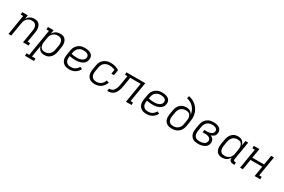

<svg xmlns="http://www.w3.org/2000/svg" viewBox="137 -2199 5726 3877"><g transform="rotate(30 3000.0 -260.0)"><path d="M42 0 118 -462H61L62 -520H193L178 -429Q191 -452 209 -471.5Q227 -491 249 -504Q271 -517 296 -522.5Q321 -528 345 -528Q374 -528 401 -520.5Q428 -513 447.5 -496Q467 -479 479.5 -455Q492 -431 496.5 -404Q501 -377 500 -349Q499 -321 494 -292L455 -58H512V0H381L431 -302Q434 -322 435 -342.5Q436 -363 432 -382.5Q428 -402 419 -419Q410 -436 395.5 -448Q381 -460 361.5 -465Q342 -470 322 -470Q303 -470 283 -466.5Q263 -463 245 -453.5Q227 -444 212.5 -430Q198 -416 187 -399Q176 -382 170 -363Q164 -344 161 -326L107 0Z M761 215H551L552 157H616L718 -462H661L662 -520H793L778 -428Q791 -451 809.5 -471Q828 -491 851 -504Q874 -517 899.5 -522.5Q925 -528 949 -528Q978 -528 1005.5 -521Q1033 -514 1053 -497Q1073 -480 1085.5 -456Q1098 -432 1103.5 -405Q1109 -378 1108 -349.5Q1107 -321 1102 -292L1085 -192Q1081 -167 1073.5 -142Q1066 -117 1053 -94Q1040 -71 1021.5 -51Q1003 -31 980 -17Q957 -3 931 2.5Q905 8 880 8Q852 8 825 1Q798 -6 777 -23Q756 -40 743.5 -64Q731 -88 726 -115L681 157H762ZM856 -50Q876 -50 896 -54Q916 -58 934.5 -67.5Q953 -77 968.5 -92Q984 -107 995 -125Q1006 -143 1012.5 -162.5Q1019 -182 1022 -202L1039 -302Q1042 -322 1042.5 -343Q1043 -364 1039 -383.5Q1035 -403 1025.5 -420Q1016 -437 1000.5 -448.5Q985 -460 965.5 -465Q946 -470 926 -470Q906 -470 886.5 -466.5Q867 -463 848.5 -454Q830 -445 814.5 -431Q799 -417 788 -400Q777 -383 770.5 -364Q764 -345 761 -326L744 -226Q740 -204 739.5 -183Q739 -162 743 -142Q747 -122 756 -104Q765 -86 780 -73.5Q795 -61 815 -55.5Q835 -50 856 -50Z M1461 8Q1430 8 1400 2.5Q1370 -3 1345 -18Q1320 -33 1302 -56Q1284 -79 1275 -107Q1266 -135 1266 -166Q1266 -197 1271 -228L1288 -328Q1292 -355 1301 -381.5Q1310 -408 1326.5 -432Q1343 -456 1365.5 -475.5Q1388 -495 1414 -507Q1440 -519 1467.5 -523.5Q1495 -528 1522 -528Q1547 -528 1572.5 -525Q1598 -522 1621.5 -514.5Q1645 -507 1665 -493.5Q1685 -480 1698 -460.5Q1711 -441 1714.5 -416Q1718 -391 1714 -365Q1710 -340 1698 -316.5Q1686 -293 1666 -275Q1646 -257 1622 -245.5Q1598 -234 1573 -227.5Q1548 -221 1523.5 -219Q1499 -217 1474 -217Q1439 -217 1404.5 -220Q1370 -223 1337 -231L1335 -219Q1331 -197 1331 -175Q1331 -153 1336.5 -133Q1342 -113 1354.5 -96.5Q1367 -80 1384.5 -69Q1402 -58 1423 -54Q1444 -50 1466 -50Q1490 -50 1514.5 -55.5Q1539 -61 1561 -74.5Q1583 -88 1600.5 -107.5Q1618 -127 1629 -150L1684 -126Q1667 -95 1643.5 -68.5Q1620 -42 1590 -24.5Q1560 -7 1526.5 0.5Q1493 8 1461 8ZM1474 -274Q1491 -274 1509 -275.5Q1527 -277 1545 -281Q1563 -285 1580 -292.5Q1597 -300 1612.5 -311.5Q1628 -323 1638 -339.5Q1648 -356 1651 -374Q1653 -390 1649.5 -405.5Q1646 -421 1636.5 -432.5Q1627 -444 1614 -451.5Q1601 -459 1585.5 -463Q1570 -467 1554.5 -468.5Q1539 -470 1522 -470Q1502 -470 1481.5 -466.5Q1461 -463 1442 -453.5Q1423 -444 1406.5 -429Q1390 -414 1379 -396Q1368 -378 1361.5 -358Q1355 -338 1352 -319L1347 -289Q1377 -281 1409 -277.5Q1441 -274 1474 -274Z M2056 8Q2025 8 1995.5 2Q1966 -4 1941.5 -18.5Q1917 -33 1900 -56.5Q1883 -80 1874.5 -108Q1866 -136 1866 -166.5Q1866 -197 1871 -228L1888 -328Q1892 -355 1901.5 -382Q1911 -409 1927.5 -433Q1944 -457 1967.5 -476Q1991 -495 2018 -507Q2045 -519 2072.5 -523.5Q2100 -528 2127 -528Q2181 -528 2231 -514Q2281 -500 2324 -472L2303 -344H2242L2258 -441Q2228 -455 2195 -462.5Q2162 -470 2128 -470Q2107 -470 2086 -466.5Q2065 -463 2045.5 -453.5Q2026 -444 2009 -429.5Q1992 -415 1980 -397Q1968 -379 1961.5 -359Q1955 -339 1951 -318L1935 -218Q1931 -197 1931 -175.5Q1931 -154 1936.5 -134Q1942 -114 1953.5 -97.5Q1965 -81 1981.5 -70Q1998 -59 2019 -54.5Q2040 -50 2061 -50Q2088 -50 2116 -58Q2144 -66 2167 -84Q2190 -102 2205.5 -127Q2221 -152 2230 -178L2289 -161Q2276 -125 2253.5 -92Q2231 -59 2199.5 -35.5Q2168 -12 2130.5 -2Q2093 8 2056 8Z M2781 0 2857 -462H2614L2583 -271Q2579 -252 2575.5 -232.5Q2572 -213 2567.5 -193.5Q2563 -174 2556.5 -155Q2550 -136 2541.5 -117.5Q2533 -99 2521 -81Q2509 -63 2494 -48.5Q2479 -34 2460.5 -24.5Q2442 -15 2422 -9Q2402 -3 2382.5 -1.5Q2363 0 2344 0L2353 -58Q2371 -58 2389.5 -61.5Q2408 -65 2426 -74.5Q2444 -84 2456.5 -100Q2469 -116 2478 -133Q2487 -150 2493.5 -168Q2500 -186 2504 -204Q2508 -222 2511.5 -240.5Q2515 -259 2518 -277L2548 -462H2492V-520H2932L2855 -58H2912V0Z M3261 8Q3230 8 3200 2.5Q3170 -3 3145 -18Q3120 -33 3102 -56Q3084 -79 3075 -107Q3066 -135 3066 -166Q3066 -197 3071 -228L3088 -328Q3092 -355 3101 -381.5Q3110 -408 3126.5 -432Q3143 -456 3165.5 -475.5Q3188 -495 3214 -507Q3240 -519 3267.5 -523.5Q3295 -528 3322 -528Q3347 -528 3372.5 -525Q3398 -522 3421.5 -514.5Q3445 -507 3465 -493.5Q3485 -480 3498 -460.5Q3511 -441 3514.5 -416Q3518 -391 3514 -365Q3510 -340 3498 -316.5Q3486 -293 3466 -275Q3446 -257 3422 -245.5Q3398 -234 3373 -227.5Q3348 -221 3323.5 -219Q3299 -217 3274 -217Q3239 -217 3204.5 -220Q3170 -223 3137 -231L3135 -219Q3131 -197 3131 -175Q3131 -153 3136.5 -133Q3142 -113 3154.5 -96.5Q3167 -80 3184.5 -69Q3202 -58 3223 -54Q3244 -50 3266 -50Q3290 -50 3314.5 -55.5Q3339 -61 3361 -74.5Q3383 -88 3400.5 -107.5Q3418 -127 3429 -150L3484 -126Q3467 -95 3443.5 -68.5Q3420 -42 3390 -24.5Q3360 -7 3326.5 0.5Q3293 8 3261 8ZM3274 -274Q3291 -274 3309 -275.5Q3327 -277 3345 -281Q3363 -285 3380 -292.5Q3397 -300 3412.5 -311.5Q3428 -323 3438 -339.5Q3448 -356 3451 -374Q3453 -390 3449.5 -405.5Q3446 -421 3436.5 -432.5Q3427 -444 3414 -451.5Q3401 -459 3385.5 -463Q3370 -467 3354.5 -468.5Q3339 -470 3322 -470Q3302 -470 3281.5 -466.5Q3261 -463 3242 -453.5Q3223 -444 3206.5 -429Q3190 -414 3179 -396Q3168 -378 3161.5 -358Q3155 -338 3152 -319L3147 -289Q3177 -281 3209 -277.5Q3241 -274 3274 -274Z M3852 8Q3822 8 3793 2.5Q3764 -3 3740 -17.5Q3716 -32 3698.5 -54.5Q3681 -77 3673.5 -104.5Q3666 -132 3665.5 -162Q3665 -192 3670 -222L3687 -319Q3691 -344 3698.5 -368.5Q3706 -393 3719.5 -416Q3733 -439 3752.5 -458.5Q3772 -478 3795.5 -490.5Q3819 -503 3844.5 -508.5Q3870 -514 3895 -514Q3920 -514 3943.5 -509Q3967 -504 3986.5 -492.5Q4006 -481 4021 -463Q4036 -445 4045 -423Q4040 -470 4021.5 -512.5Q4003 -555 3973 -589Q3943 -623 3902.5 -645.5Q3862 -668 3816 -678L3827 -735Q3864 -728 3898.5 -714Q3933 -700 3963 -679.5Q3993 -659 4017.5 -633Q4042 -607 4061 -576Q4080 -545 4092 -510Q4104 -475 4109 -437.5Q4114 -400 4110.5 -361Q4107 -322 4101 -283L4085 -186Q4080 -160 4070.5 -133.5Q4061 -107 4045.5 -84Q4030 -61 4007.5 -42.5Q3985 -24 3959 -12.5Q3933 -1 3905.5 3.5Q3878 8 3852 8ZM3852 -50Q3872 -50 3892 -53.5Q3912 -57 3930.5 -66Q3949 -75 3965.5 -89Q3982 -103 3993.5 -120.5Q4005 -138 4011.5 -157Q4018 -176 4021 -196L4036 -286Q4040 -307 4040 -328Q4040 -349 4036 -368.5Q4032 -388 4022 -405.5Q4012 -423 3996 -434.5Q3980 -446 3960 -451Q3940 -456 3919 -456Q3899 -456 3879 -452.5Q3859 -449 3840.5 -440Q3822 -431 3805.5 -417Q3789 -403 3778 -385.5Q3767 -368 3760 -348.5Q3753 -329 3750 -310L3734 -213Q3730 -192 3730 -171.5Q3730 -151 3734.5 -132Q3739 -113 3750 -96.5Q3761 -80 3776.5 -69.5Q3792 -59 3812 -54.5Q3832 -50 3852 -50Z M4459 8Q4428 8 4398 2.5Q4368 -3 4343.5 -18Q4319 -33 4301.5 -56Q4284 -79 4275 -107Q4266 -135 4266 -166Q4266 -197 4271 -228L4288 -328Q4292 -355 4301 -381Q4310 -407 4325.5 -431Q4341 -455 4363 -474.5Q4385 -494 4411 -506.5Q4437 -519 4464 -523.5Q4491 -528 4518 -528Q4543 -528 4567.5 -525.5Q4592 -523 4614.5 -515.5Q4637 -508 4657 -495Q4677 -482 4689.5 -463Q4702 -444 4706.5 -420Q4711 -396 4707 -371Q4704 -353 4695.5 -335Q4687 -317 4672 -304Q4657 -291 4639 -282.5Q4621 -274 4602 -268Q4623 -260 4640.5 -247Q4658 -234 4669 -215.5Q4680 -197 4683.5 -174Q4687 -151 4683 -128Q4679 -105 4668 -83Q4657 -61 4638.5 -45Q4620 -29 4597.5 -18.5Q4575 -8 4551.5 -2Q4528 4 4505 6Q4482 8 4459 8ZM4459 -50Q4475 -50 4491 -51Q4507 -52 4523 -55.5Q4539 -59 4555.5 -65.5Q4572 -72 4585.5 -82Q4599 -92 4608 -107Q4617 -122 4620 -138Q4623 -156 4619 -172Q4615 -188 4605 -200.5Q4595 -213 4580.5 -220.5Q4566 -228 4550 -232.5Q4534 -237 4517 -238.5Q4500 -240 4483 -240H4428L4438 -298H4493Q4508 -298 4522.5 -299Q4537 -300 4552.5 -303.5Q4568 -307 4582.5 -312.5Q4597 -318 4610 -327Q4623 -336 4632 -350Q4641 -364 4643 -379Q4646 -394 4642.5 -409Q4639 -424 4629.5 -435Q4620 -446 4607 -452.5Q4594 -459 4579 -463Q4564 -467 4549 -468.5Q4534 -470 4518 -470Q4499 -470 4478.5 -466Q4458 -462 4439.5 -452.5Q4421 -443 4405 -428Q4389 -413 4378 -395Q4367 -377 4361 -357.5Q4355 -338 4351 -318L4335 -218Q4331 -197 4331 -175.5Q4331 -154 4336 -134.5Q4341 -115 4352 -98Q4363 -81 4379.5 -70Q4396 -59 4417 -54.5Q4438 -50 4459 -50Z M5024 8Q4995 8 4968 1Q4941 -6 4920.5 -23Q4900 -40 4887.5 -64Q4875 -88 4869.5 -115Q4864 -142 4865.5 -170.5Q4867 -199 4871 -228L4888 -328Q4892 -353 4899.5 -378Q4907 -403 4920 -426Q4933 -449 4952 -469Q4971 -489 4993.5 -503Q5016 -517 5042 -522.5Q5068 -528 5093 -528Q5121 -528 5148.5 -521Q5176 -514 5196.5 -497Q5217 -480 5229.5 -456Q5242 -432 5248 -405L5267 -520H5332L5260 -89Q5259 -81 5260.5 -73.5Q5262 -66 5266.5 -60.5Q5271 -55 5278 -52.5Q5285 -50 5293 -50H5315V8H5283Q5263 8 5244 2.5Q5225 -3 5212 -16.5Q5199 -30 5195.5 -49.5Q5192 -69 5195 -89L5196 -92Q5182 -69 5164 -49Q5146 -29 5122.5 -16Q5099 -3 5073.5 2.5Q5048 8 5024 8ZM5048 -50Q5068 -50 5087 -53.5Q5106 -57 5124.5 -66Q5143 -75 5159 -89Q5175 -103 5185.5 -120Q5196 -137 5203 -156Q5210 -175 5213 -194L5229 -294Q5233 -316 5234 -337Q5235 -358 5231 -378Q5227 -398 5218 -416Q5209 -434 5194 -446.5Q5179 -459 5159 -464.5Q5139 -470 5118 -470Q5098 -470 5077.5 -466Q5057 -462 5038.5 -452.5Q5020 -443 5004.5 -428Q4989 -413 4978 -395Q4967 -377 4961 -357.5Q4955 -338 4951 -318L4935 -218Q4931 -198 4931 -177Q4931 -156 4934.5 -136.5Q4938 -117 4947.5 -100Q4957 -83 4973 -71.5Q4989 -60 5008.5 -55Q5028 -50 5048 -50Z M5442 0 5518 -462H5461L5462 -520H5593L5556 -298H5830L5867 -520H5932L5855 -58H5912V0H5781L5820 -240H5546L5507 0Z"/></g></svg>

Font: Iosevka HT Light Extended
Style: Italic
Weight: 300
Width: 7
Italic angle: -9°
Monospace: yes
Designer: Belleve Invis
Foundry: Belleve Invis
Version: Version 32.3.0; ttfautohint (v1.8.4)